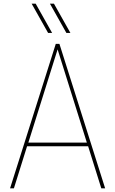

<svg xmlns="http://www.w3.org/2000/svg" viewBox="-20 -1030 630 1050"><path d="M153 -850ZM243 -850 153 -1010H175L265 -850ZM343 -850 253 -1010H275L365 -850ZM555 0H534L462 -230H128L56 0H35L285 -790H305ZM455 -250 295 -760 135 -250Z"/></svg>

Font: Tanohe Sans Thin
Style: Regular
Weight: 100
Designer: Village Type and Design LLC & Cristiano Sobral
Foundry: Cooper Hewitt Smithsonian Design Museum
Version: Version 1.00;September 29, 2021;FontCreator 13.0.0.2655 64-b